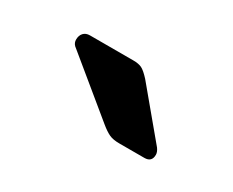

<svg xmlns="http://www.w3.org/2000/svg" viewBox="-41 -853 442 365"><g transform="rotate(30 180.5 -670.0)"><path d="M301 -611Q301 -595 285 -595H230Q216 -595 207.5 -599Q199 -603 188 -612L65 -713Q60 -718 60 -725Q60 -734 65 -739.5Q70 -745 79 -745H174Q186 -745 193 -741.5Q200 -738 211 -726L296 -624Q301 -617 301 -611Z"/></g></svg>

Font: Hezaedrus Medium
Style: Regular
Weight: 500
Designer: Hubert & Fischer
Foundry: Hubert & Fischer
Version: Version 1.10;September 3, 2019;FontCreator 11.5.0.2425 64-bi